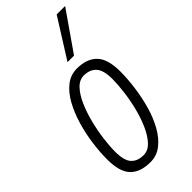

<svg xmlns="http://www.w3.org/2000/svg" viewBox="-254 -839 899 899"><g transform="rotate(-45 195.5 -390.0)"><path d="M157 10Q90 10 56 -25Q22 -60 22 -142Q22 -191 29.5 -246Q37 -301 52.5 -353.5Q68 -406 92 -449.5Q116 -493 148.5 -518.5Q181 -544 223 -544Q288 -544 322.5 -508.5Q357 -473 357 -391Q357 -341 349.5 -286Q342 -231 327 -178.5Q312 -126 288 -83.5Q264 -41 231.5 -15.5Q199 10 157 10ZM157 -36Q187 -36 210.5 -61Q234 -86 252 -126Q270 -166 282 -213.5Q294 -261 300 -308Q306 -355 306 -392Q306 -450 284 -474Q262 -498 223 -498Q193 -498 169.5 -473Q146 -448 128 -407Q110 -366 98 -318.5Q86 -271 80 -224.5Q74 -178 74 -142Q74 -83 95.5 -59.5Q117 -36 157 -36ZM213 -596 335 -790H391L256 -596Z"/></g></svg>

Font: Georama SemiCondensed Light
Style: Italic
Weight: 300
Width: 4
Italic angle: -9°
Designer: Jean-Baptiste Levee
Foundry: Production Type
Version: Version 1.000